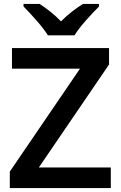

<svg xmlns="http://www.w3.org/2000/svg" viewBox="-20 -959 616 979"><path d="M224 -779H360C387 -824 448 -889 485 -926V-939H403C368 -917 326 -886 291 -850C257 -886 217 -916 182 -939H100V-926C137 -888 197 -824 224 -779ZM545 0V-105H178L536 -630V-714H41V-609H388L30 -84V0Z"/></svg>

Font: Noto Sans Kayah Li SemiBold
Style: Regular
Weight: 600
Designer: Monotype Design Team, Sérgio Martins
Foundry: Monotype Imaging Inc.
Version: Version 2.002